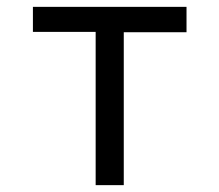

<svg xmlns="http://www.w3.org/2000/svg" viewBox="-20 -540 640 560"><path d="M259 0V-447H76V-520H524V-446H341V0Z"/></svg>

Font: Iosevka Meiseki Sans
Style: Regular
Weight: 400
Monospace: yes
Designer: Belleve Invis
Foundry: Belleve Invis
Version: Version 11.2.6; ttfautohint (v1.8.4)